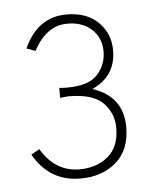

<svg xmlns="http://www.w3.org/2000/svg" viewBox="-39 -821 371 468"><g transform="rotate(-5 147.0 -586.5)"><path d="M25.4 -454.1 45.9 -465.8Q80.1 -408.2 139.6 -408.2Q181.6 -408.2 209.5 -431.6Q237.3 -455.1 237.3 -501Q237.3 -537.1 212.4 -562.5Q187.5 -587.9 127.9 -587.9Q123 -587.9 107.4 -585.9V-610.4Q115.2 -609.4 127 -609.4Q179.7 -609.4 201.2 -633.3Q222.7 -657.2 222.7 -689.5Q222.7 -722.7 200.2 -743.7Q177.7 -764.6 140.6 -764.6Q88.9 -764.6 57.6 -705.1L36.1 -712.9Q69.3 -787.1 140.6 -787.1Q189.5 -787.1 217.8 -759.3Q246.1 -731.4 246.1 -690.4Q246.1 -627 187.5 -600.6Q261.7 -576.2 261.7 -501Q261.7 -445.3 227.5 -415.5Q193.4 -385.7 139.6 -385.7Q64.5 -385.7 25.4 -454.1Z"/></g></svg>

Font: Gothic A1 Thin
Style: Regular
Weight: 250
Designer: HanYang I&C Co.,Ltd.
Foundry: HanYang I&C Co.,Ltd.
Version: Version 2.50